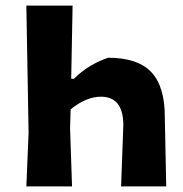

<svg xmlns="http://www.w3.org/2000/svg" viewBox="-20 -665 652 685"><path d="M74 0 82 -191 74 -645H239L234 -384H244Q295 -435 366 -459Q471 -459 519.5 -408Q568 -357 568 -248L573 0H412L420 -218Q420 -320 340 -320Q288 -320 232 -275L230 -207L237 0Z"/></svg>

Font: Alegreya Sans SC ExtraBold
Style: Regular
Weight: 800
Designer: Juan Pablo del Peral
Foundry: Huerta Tipografica
Version: Version 2.007